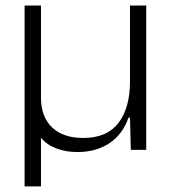

<svg xmlns="http://www.w3.org/2000/svg" viewBox="-20 -541 623 693"><path d="M68.8 131.8V-521H127.9V-189Q127.9 -119.1 168 -81.1Q208 -43 280.8 -43Q365.7 -43 407.5 -97.2Q449.2 -151.4 449.2 -247.1V-521H507.8V0H452.1L449.2 -116.2H443.8Q421.9 -54.7 373.8 -23.4Q325.7 7.8 259.8 7.8Q217.3 7.8 182.6 -5.6Q147.9 -19 127.9 -43.9V131.8Z"/></svg>

Font: Lumene Sans Light
Style: Regular
Weight: 300
Designer: Deni Anggara
Version: Version 1.003;Glyphs 3.1.2 (3151)